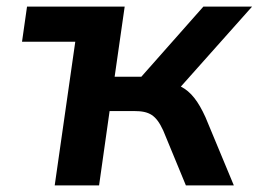

<svg xmlns="http://www.w3.org/2000/svg" viewBox="-20 -559 780 579"><path d="M278.8 0 310.5 -224.1H384.3C430.7 -224.1 450.7 -211.9 472.2 -165.5L540.5 0H685.1L599.6 -205.6C578.1 -252.9 556.2 -282.2 525.4 -297.9L740.2 -539.1H593.3L406.2 -327.6H325.7L356 -539.1H61.5L46.4 -433.1H207L145 0Z"/></svg>

Font: Winston SemiBold
Style: Italic
Weight: 600
Italic angle: -8.13011°
Designer: Vernon Adams, Kim Jin-seong, David Berlow, Cristiano Sobral
Foundry: The Winston Project Authors
Version: Version 3.004